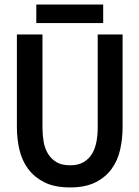

<svg xmlns="http://www.w3.org/2000/svg" viewBox="-20 -809 611 841"><path d="M54 -658H166V-250Q166 -219 171 -189Q176 -159 190 -136Q204 -113 227 -99Q250 -85 287 -85Q323 -85 346.5 -99Q370 -113 383.5 -136Q397 -159 402.5 -188.5Q408 -218 408 -250V-658H517V-252Q517 -202 506.5 -154.5Q496 -107 469.5 -70Q443 -33 398.5 -10.5Q354 12 287 12Q219 12 174.5 -10.5Q130 -33 103 -69.5Q76 -106 65 -153.5Q54 -201 54 -252ZM432 -789V-708H139V-789Z"/></svg>

Font: Codetta
Style: Bold
Weight: 700
Designer: Ulrich Proeller
Foundry: PROSA GmbH
Version: Version 2.00;September 29, 2018;FontCreator 11.5.0.2427 64-b